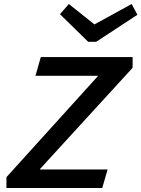

<svg xmlns="http://www.w3.org/2000/svg" viewBox="-20 -940 707 960"><path d="M279.8 -869.1 324.2 -919.9 452.1 -817.9 638.2 -919.9 667 -866.2 460.9 -731H420.9ZM12.2 0V-54.2L469.2 -559.1V-561H157.2L184.1 -654.8H643.1V-601.1L180.2 -95.2V-92.8H518.1L491.2 0Z"/></svg>

Font: IntelOne Mono Medium
Style: Italic
Weight: 500
Italic angle: -16°
Designer: Fred Shallcrass
Foundry: Frere-Jones Type LLC
Version: Version 1.200;hotconv 1.1.0;makeotfexe 2.6.0;FJTRelease1.2